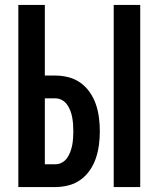

<svg xmlns="http://www.w3.org/2000/svg" viewBox="-20 -755 640 775"><path d="M439 0V-735H546V0ZM54 0V-735H161V-450H204Q231 -450 257.5 -443Q284 -436 306 -420Q328 -404 343.5 -381Q359 -358 367.5 -332.5Q376 -307 379.5 -279.5Q383 -252 383 -225Q383 -198 379.5 -171Q376 -144 367.5 -118Q359 -92 343.5 -69Q328 -46 306 -30Q284 -14 257.5 -7Q231 0 204 0ZM161 -92H204Q218 -92 230.5 -99Q243 -106 251 -117.5Q259 -129 264 -142.5Q269 -156 271.5 -169.5Q274 -183 275 -197Q276 -211 276 -225Q276 -239 275 -253Q274 -267 271.5 -281Q269 -295 264 -308Q259 -321 251 -332.5Q243 -344 230.5 -351Q218 -358 204 -358H161Z"/></svg>

Font: Zed Mono Semibold Extended
Style: Regular
Weight: 600
Width: 7
Monospace: yes
Designer: Belleve Invis
Foundry: Belleve Invis
Version: Version 1.0.0; ttfautohint (v1.8.4)